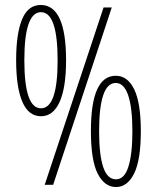

<svg xmlns="http://www.w3.org/2000/svg" viewBox="-20 -744 631 773"><path d="M144 -724Q246 -724 246 -501Q246 -391 220 -333.5Q194 -276 145 -276Q95 -276 70 -334Q45 -392 45 -502Q45 -609 69 -666.5Q93 -724 144 -724ZM430 -714 194 0H160L397 -714ZM145 -695Q78 -695 78 -501Q78 -308 145 -308Q212 -308 212 -501Q212 -695 145 -695ZM446 -439Q494 -439 520.5 -384Q547 -329 547 -216Q547 -100 520 -45.5Q493 9 447 9Q401 9 373.5 -44.5Q346 -98 346 -217Q346 -439 446 -439ZM446 -410Q379 -410 379 -215Q379 -121 395.5 -71.5Q412 -22 447 -22Q481 -22 497 -73Q513 -124 513 -215Q513 -311 496 -360.5Q479 -410 446 -410Z"/></svg>

Font: Noto Sans Gujarati ExtraCondensed ExtraLight
Style: Regular
Weight: 200
Width: 2
Designer: Jelle Bosma - Monotype Design Team, Universal Thirst
Foundry: Monotype Imaging Inc.
Version: Version 2.106; ttfautohint (v1.8.4.7-5d5b)